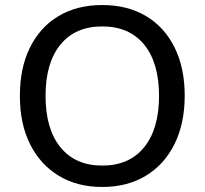

<svg xmlns="http://www.w3.org/2000/svg" viewBox="-20 -734 813 763"><path d="M386 9Q287 9 213.5 -35.5Q140 -80 99.5 -161Q59 -242 59 -353Q59 -464 99 -545Q139 -626 212.5 -670Q286 -714 386 -714Q487 -714 560.5 -670Q634 -626 674 -545Q714 -464 714 -354Q714 -243 673.5 -161.5Q633 -80 559.5 -35.5Q486 9 386 9ZM386 -76Q494 -76 553 -149Q612 -222 612 -353Q612 -484 553 -556.5Q494 -629 386 -629Q279 -629 220 -556.5Q161 -484 161 -353Q161 -222 220 -149Q279 -76 386 -76Z"/></svg>

Font: Chiron GoRound TC
Style: Regular
Weight: 400
Designer: Ryoko NISHIZUKA 西塚涼子 (kana, bopomofo & ideographs); Paul D. Hunt (Latin, Greek & Cyrillic); Sandoll Communications 산돌커뮤니
Foundry: Adobe
Version: Version 1.000;hotconv 1.1.1;makeotfexe 2.6.0